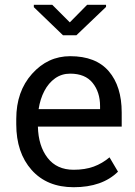

<svg xmlns="http://www.w3.org/2000/svg" viewBox="-20 -773 566 803"><path d="M299.5 -625.5H243.5L121.5 -743V-753H198.5L272 -679.5L344.5 -753H423.5V-744ZM288 10Q176.5 10 112.2 -62.2Q48 -134.5 48 -253.5V-275.5Q48 -390.5 114 -464.2Q180 -538 273.5 -538Q381 -538 435 -475Q489 -412 489 -302.5V-243.5H138.5Q140.5 -162.5 179 -112.8Q217.5 -63 288 -63Q335.5 -63 371.8 -76.2Q408 -89.5 438 -115L473.5 -55Q407.5 10 288 10ZM398.5 -316.5V-329Q398.5 -388 367.2 -426.5Q336 -465 273.5 -465Q238 -465 210.5 -445.5Q183 -426 165.5 -392.5Q148 -359 141.5 -316.5Z"/></svg>

Font: Roberto Sans
Style: Regular
Weight: 400
Designer: Google (font) & Cristiano Sobral (main changes)
Version: Version 1.500; ttfautohint (v1.8.4.7-5d5b-dirty)